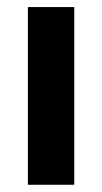

<svg xmlns="http://www.w3.org/2000/svg" viewBox="-20 -510 282 530"><path d="M57 0V-490.5H185V0Z"/></svg>

Font: Anek Gurmukhi Medium SemiBold
Style: Regular
Weight: 600
Version: Version 1.003